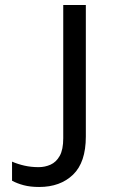

<svg xmlns="http://www.w3.org/2000/svg" viewBox="-20 -734 453 765"><path d="M136 11Q101 11 74.5 4Q48 -3 28 -14V-90Q51 -80 77.5 -74Q104 -68 134 -68Q159 -68 181.5 -78Q204 -88 218 -113Q232 -138 232 -183V-714H322V-190Q322 -87 271 -38Q220 11 136 11Z"/></svg>

Font: Noto IKEA Arabic
Style: Regular
Weight: 400
Designer: Monotype Design Team
Foundry: Monotype Imaging Inc.
Version: Version 1.200